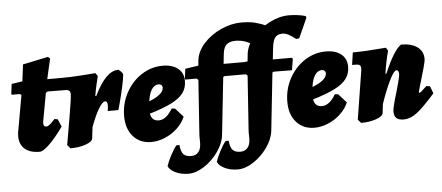

<svg xmlns="http://www.w3.org/2000/svg" viewBox="-59 -884 2915 1267"><g transform="rotate(-5 1398.5 -250.0)"><path d="M334 -141Q285 -72 242 -30Q199 12 176 12Q112 12 77.5 -18Q43 -48 43 -102Q43 -116 44 -123L88 -371L79 -379H25L22 -384L30 -450L102 -461Q107 -500 111 -531Q115 -562 116 -572L284 -607L298 -595Q295 -584 285.5 -543.5Q276 -503 267 -461H362L369 -454L357 -379L263 -380L250 -372L215 -180V-172Q215 -150 233 -150Q243 -150 256 -160Q269 -170 291 -195L313 -191Z M413 -349Q413 -379 380 -379H352L364 -461Q420 -461 492.5 -466Q565 -471 587 -473L601 -452Q598 -441 588.5 -401Q579 -361 573 -322L580 -323Q656 -482 739 -482Q748 -477 756.5 -468Q765 -459 769 -450Q766 -417 754.5 -365Q743 -313 731.5 -271Q720 -229 717 -217H646Q650 -238 650 -254Q650 -282 635 -282Q617 -282 591 -239Q565 -196 537 -120L528 -45Q525 -24 481 -8.5Q437 7 380 7L360 -16Q368 -62 390.5 -193Q413 -324 413 -349Z M922 -175Q930 -126 977 -126Q1027 -126 1068 -197L1090 -194L1142 -136Q1125 -95 1089 -61Q1053 -27 1007 -7.5Q961 12 915 12Q841 12 796 -38.5Q751 -89 751 -173Q751 -257 789.5 -328Q828 -399 892.5 -441Q957 -483 1033 -483Q1097 -483 1134 -453Q1171 -423 1171 -371Q1171 -324 1146 -290.5Q1121 -257 1067.5 -230Q1014 -203 922 -175ZM925 -257Q972 -275 996.5 -296Q1021 -317 1021 -340Q1021 -350 1014 -356.5Q1007 -363 996 -363Q969 -363 950.5 -336Q932 -309 925 -257Z M1180 -450 1268 -463 1271 -496Q1277 -555 1324 -607.5Q1371 -660 1439.5 -691Q1508 -722 1574 -722Q1629 -722 1667.5 -712Q1706 -702 1746 -684L1750 -673L1667 -567L1647 -564Q1614 -587 1585.5 -596Q1557 -605 1526 -605Q1488 -605 1467.5 -587.5Q1447 -570 1442 -526L1435 -460H1660L1667 -453L1655 -379H1433L1425 -374L1384 6Q1378 61 1339.5 116Q1301 171 1246.5 206.5Q1192 242 1142 242Q1094 242 1056 224Q1018 206 1008 180Q1017 151 1038.5 110Q1060 69 1078 48H1098Q1102 92 1118 109.5Q1134 127 1170 127Q1200 127 1217.5 106Q1235 85 1235 46V26Q1235 19 1234.5 9.5Q1234 0 1235 -8L1260 -369L1249 -379H1175L1172 -384Z M1506 -450 1594 -463 1599 -511Q1605 -567 1650.5 -620.5Q1696 -674 1762 -708Q1828 -742 1891 -742Q1920 -742 1951 -738Q1982 -734 2002 -727L2006 -716L1947 -585L1927 -582Q1896 -606 1876.5 -615.5Q1857 -625 1839 -625Q1807 -625 1791.5 -606.5Q1776 -588 1770 -541L1761 -461H1886L1893 -454L1881 -379L1759 -380L1751 -375L1710 6Q1704 61 1665.5 116Q1627 171 1572.5 206.5Q1518 242 1468 242Q1420 242 1382 224Q1344 206 1334 180Q1343 151 1364.5 110Q1386 69 1404 48H1424Q1428 92 1444 109.5Q1460 127 1496 127Q1526 127 1543.5 106Q1561 85 1561 46V26Q1561 19 1560.5 9.5Q1560 0 1561 -8L1586 -369L1575 -379H1501L1498 -384Z M2003 -175Q2011 -126 2058 -126Q2108 -126 2149 -197L2171 -194L2223 -136Q2206 -95 2170 -61Q2134 -27 2088 -7.5Q2042 12 1996 12Q1922 12 1877 -38.5Q1832 -89 1832 -173Q1832 -257 1870.5 -328Q1909 -399 1973.5 -441Q2038 -483 2114 -483Q2178 -483 2215 -453Q2252 -423 2252 -371Q2252 -324 2227 -290.5Q2202 -257 2148.5 -230Q2095 -203 2003 -175ZM2006 -257Q2053 -275 2077.5 -296Q2102 -317 2102 -340Q2102 -350 2095 -356.5Q2088 -363 2077 -363Q2050 -363 2031.5 -336Q2013 -309 2006 -257Z M2797 -146Q2718 -56 2674 -23.5Q2630 9 2589 9Q2555 9 2539.5 -5Q2524 -19 2524 -50Q2524 -75 2555 -176Q2565 -212 2574 -245.5Q2583 -279 2583 -291Q2583 -319 2567 -319Q2551 -319 2521 -258.5Q2491 -198 2459 -104L2452 -45Q2449 -24 2405.5 -8.5Q2362 7 2305 7L2285 -16L2336 -336Q2337 -342 2337 -351Q2337 -366 2330 -372.5Q2323 -379 2306 -379H2279L2291 -461Q2372 -461 2511 -473L2524 -452Q2506 -389 2493 -302L2500 -303Q2561 -449 2612 -485Q2681 -485 2720 -456.5Q2759 -428 2759 -378Q2759 -362 2747.5 -320.5Q2736 -279 2724 -239Q2705 -177 2702 -160L2705 -157Q2710 -157 2720 -165.5Q2730 -174 2755 -198L2779 -194Z"/></g></svg>

Font: Alegreya Black
Style: Italic
Weight: 900
Italic angle: -7°
Designer: Juan Pablo del Peral
Foundry: Huerta Tipografica
Version: Version 2.007; ttfautohint (v1.6)